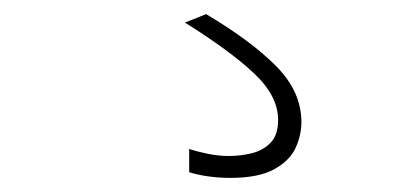

<svg xmlns="http://www.w3.org/2000/svg" viewBox="-20 -32 590 272"><path d="M306 220Q291 220 276 218Q261 216 248 212V179Q260 183 275 186Q290 189 304 189Q321 189 337 185Q353 181 363.5 170Q374 159 374 138Q374 104 340 72Q306 40 242 0L272 -12Q336 26 371.5 62Q407 98 407 141Q407 159 399 177Q391 195 369 207.5Q347 220 306 220Z"/></svg>

Font: M PLUS Code Latin SemiExpanded ExtraLight
Style: Regular
Weight: 250
Width: 6
Designer: Coji Morishita
Foundry: UNDERFOREST DESIGN
Version: Version 1.002; ttfautohint (v1.8.3)